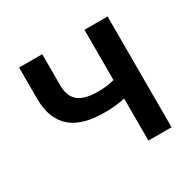

<svg xmlns="http://www.w3.org/2000/svg" viewBox="-126 -689 841 827"><g transform="rotate(-30 295.0 -275.5)"><path d="M388 0H503V-551H388V-301C360 -294 338 -291 307 -291C217 -291 178 -323 178 -397V-551H63V-397C63 -255 147 -199 283 -199C332 -199 352 -202 388 -209Z"/></g></svg>

Font: ChiuKong Gothic CL Medium
Style: Regular
Weight: 500
Designer: Ryoko NISHIZUKA 西塚涼子 (kana, bopomofo & ideographs); Paul D. Hunt (Latin, Greek & Cyrillic); Sandoll Communications 산돌커뮤니
Foundry: Adobe
Version: Version 1.300